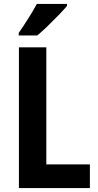

<svg xmlns="http://www.w3.org/2000/svg" viewBox="-20 -954 497 974"><path d="M76 0V-714H215V-120H436V0ZM320 -924Q305 -906 278.5 -878.5Q252 -851 222.5 -822.5Q193 -794 169 -774H75V-787Q100 -823 124.5 -862Q149 -901 167 -934H320Z"/></svg>

Font: Noto Sans Gujarati Condensed
Style: Bold
Weight: 700
Width: 3
Designer: Jelle Bosma - Monotype Design Team, Universal Thirst
Foundry: Monotype Imaging Inc.
Version: Version 2.106; ttfautohint (v1.8.4.7-5d5b)